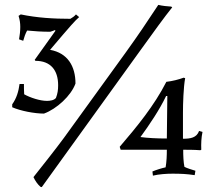

<svg xmlns="http://www.w3.org/2000/svg" viewBox="-20 -724 870 786"><path d="M729 -263C729 -298 731 -367 738 -404L732 -406C710 -398 686 -392 661 -389C611 -291 541 -206 470 -123L474 -111H663C663 -87 662 -62 658 -39C643 -36 618 -28 604 -22L606 -5C631 -11 662 -13 686 -13C719 -13 744 -12 777 -7L780 -25C769 -28 744 -36 735 -41C731 -61 730 -85 730 -111C745 -111 776 -111 800 -109L804 -111C803 -136 804 -160 809 -184L795 -188C785 -160 760 -156 729 -156ZM65 -665 56 -659C61 -643 63 -629 63 -614C63 -597 61 -580 58 -563L75 -557C79 -572 84 -586 91 -599C121 -596 152 -594 186 -594C194 -596 205 -601 205 -601L207 -598L122 -479L125 -475C187 -475 218 -437 218 -375C218 -356 216 -341 209 -323C201 -313 184 -311 172 -311C144 -311 104 -324 79 -338C78 -353 78 -366 78 -380H60C56 -350 48 -322 30 -297V-285C64 -270 121 -259 160 -259C212 -278 271 -332 289 -382C289 -453 257 -507 185 -520C274 -625 287 -639 304 -654L291 -665C284 -657 277 -652 268 -647C200 -647 132 -651 65 -665ZM151 42 549 -510C611 -596 652 -653 685 -694L681 -697C664 -698 645 -700 628 -704C582 -634 545 -579 496 -511L242 -160C206 -111 155 -47 117 1C124 16 134 31 146 41ZM660 -331H665L663 -157C622 -157 584 -159 555 -163C591 -212 634 -276 660 -331Z"/></svg>

Font: Almendra
Style: Regular
Weight: 400
Designer: Ana Sanfelippo
Foundry: Ana Sanfelippo
Version: Version 1.003